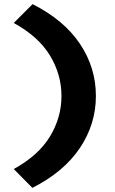

<svg xmlns="http://www.w3.org/2000/svg" viewBox="-20 -722 556 928"><path d="M136.5 186 46.5 95Q165.8 29.5 221.4 -62.2Q277.1 -153.9 277.1 -258Q277.1 -362.1 221.4 -453.8Q165.8 -545.5 46.5 -611L137.5 -702Q289.5 -625 366.5 -510Q443.5 -395 443.5 -258Q443.5 -122 366 -6.5Q288.5 109 136.5 186Z"/></svg>

Font: Lexend Exa
Style: Regular
Weight: 400
Designer: Bonnie Shaver-Troup, Thomas Jockin
Foundry: Lexend
Version: Version 1.007